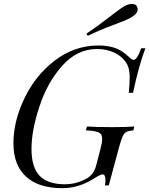

<svg xmlns="http://www.w3.org/2000/svg" viewBox="-20 -957 770 991"><path d="M507.3 -239.3Q507.3 -257.8 499 -266.6Q485.4 -281.7 423.3 -284.2L428.7 -304.2Q477.5 -300.8 558.6 -300.8Q639.6 -300.8 673.3 -304.2L668.5 -284.2Q644.5 -282.2 632.8 -276.4Q621.1 -270.5 613.3 -253.4Q605.5 -236.8 594.7 -198.2L541.5 0H521.5Q524.4 -15.6 524.4 -26.4Q524.4 -57.1 509.3 -57.1Q499 -57.1 464.4 -35.2Q386.7 14.2 301.3 14.2Q179.2 14.2 114.3 -45.4Q49.3 -105 49.3 -217.8Q49.3 -331.1 106 -449.2Q162.1 -567.4 262.7 -644.5Q363.3 -721.7 487.3 -722.2Q563.5 -722.2 609.4 -691.9Q629.9 -678.2 645.5 -663.1Q661.1 -647.9 668.9 -647.9Q688 -647.9 708.5 -708H730.5Q697.3 -621.6 666.5 -478H644.5Q649.4 -521 649.4 -560.1Q649.4 -599.1 635.7 -626Q614.7 -663.1 573.2 -683.6Q531.7 -704.1 481.4 -704.1Q377.9 -704.1 300.8 -617.2Q223.6 -530.3 183.6 -407.2Q142.6 -284.2 142.6 -188.5Q142.6 -92.8 185.1 -48.8Q227.5 -5.9 315.4 -5.9Q375.5 -5.9 429.7 -37.1Q463.4 -57.1 475.6 -100.1L498.5 -188Q507.3 -221.2 507.3 -239.3ZM661.1 -936.5Q690.4 -936.5 690.4 -906.7Q690.4 -885.7 650.4 -863.3Q630.9 -852.5 561.5 -826.7Q492.2 -801.3 433.1 -772L426.3 -783.2Q484.4 -822.3 542 -867.2Q599.6 -912.1 620.1 -923.8Q640.6 -936.5 661.1 -936.5Z"/></svg>

Font: PlayfairDisplaySC-Italic
Style: Italic
Weight: 400
Italic angle: -14°
Designer: Claus Eggers Sørensen
Foundry: Claus Eggers Sørensen
Version: Version 1.004;PS 001.004;hotconv 1.0.70;makeotf.lib2.5.58329